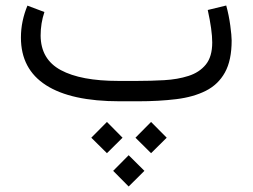

<svg xmlns="http://www.w3.org/2000/svg" viewBox="-20 -364 908 690"><path d="M466.8 130.9 522.9 74.2 579.1 130.9 522.9 186.5ZM308.1 130.9 364.3 74.2 420.4 130.9 364.3 186.5ZM386.7 250 442.4 193.8 499 250 442.4 306.2ZM476.1 0H410.2Q235.4 0 145.3 -57.9Q55.2 -115.7 55.2 -229Q55.2 -259.3 61.3 -288.1Q67.4 -316.9 78.6 -343.8L139.6 -320.8Q126 -280.3 126 -236.3Q126.5 -150.9 198.5 -112.1Q270.5 -73.2 405.3 -73.2H472.7Q522 -73.2 570.1 -75.9Q618.2 -78.6 657.2 -91.1Q696.3 -103.5 719.5 -131.8Q742.7 -160.2 742.7 -211.4Q742.7 -254.9 726.6 -328.1L793 -344.2Q802.7 -309.1 807.6 -272.2Q812.5 -235.4 812.5 -218.8Q812.5 -147 788.3 -103.5Q764.2 -60.1 719.5 -37.6Q674.8 -15.1 613 -7.6Q551.3 0 476.1 0Z"/></svg>

Font: Vazir Light FD
Style: Light-FD
Weight: 300
Designer: Saber Rastikerdar
Foundry: Saber Rastikerdar
Version: Version 30.1.0